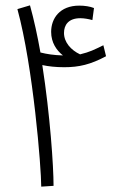

<svg xmlns="http://www.w3.org/2000/svg" viewBox="-20 -696 444 717"><path d="M180 -2C180 -76 167 -267 138 -453C161 -448 188 -445 220 -445C275 -445 318 -455 376 -486L366 -527C331 -510 316 -502 279 -493C245 -509 219 -538 219 -573C219 -602 235 -628 280 -628C294 -628 311 -625 325 -621L331 -666C316 -672 296 -675 276 -675C203 -675 171 -627 171 -577C171 -537 191 -508 215 -489C180 -490 155 -494 131 -500C120 -562 107 -622 92 -676L45 -662C104 -446 134 -70 134 1Z"/></svg>

Font: Noto Sans Arabic UI XCn Lt
Style: Regular
Weight: 300
Width: 2
Designer: Monotype Design Team, Nadine Chahine and Nizar Qandah
Foundry: Monotype Imaging Inc.
Version: Version 2.010